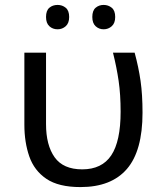

<svg xmlns="http://www.w3.org/2000/svg" viewBox="-20 -750 653 780"><path d="M307 10Q218 10 168.5 -23.5Q119 -57 99 -114.5Q79 -172 79 -243V-536H167V-246Q167 -160 202 -111Q237 -62 314 -62Q394 -62 432 -119Q470 -176 470 -296Q470 -366 462 -421Q454 -476 439 -536H527Q543 -477 551 -421.5Q559 -366 559 -292Q559 -137 495.5 -63.5Q432 10 307 10ZM167 -681Q167 -707 180.5 -718.5Q194 -730 214 -730Q233 -730 247 -718.5Q261 -707 261 -681Q261 -656 247 -643.5Q233 -631 214 -631Q194 -631 180.5 -643.5Q167 -656 167 -681ZM355 -681Q355 -707 368.5 -718.5Q382 -730 401 -730Q420 -730 434 -718.5Q448 -707 448 -681Q448 -656 434 -643.5Q420 -631 401 -631Q382 -631 368.5 -643.5Q355 -656 355 -681Z"/></svg>

Font: Noto Sans
Style: Regular
Weight: 400
Designer: Monotype Design Team
Foundry: Monotype Imaging Inc.
Version: Version 1.902